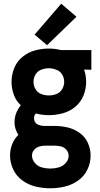

<svg xmlns="http://www.w3.org/2000/svg" viewBox="-20 -799 540 1032"><path d="M250 213Q211 213 172.5 204Q134 195 101 171.5Q68 148 51 111.5Q34 75 34 36Q34 2 48 -30Q59 -55 79 -74Q75 -79 72 -86Q58 -113 58 -142Q58 -181 79 -215Q85 -225 92 -233Q68 -255 56 -285Q42 -321 42 -359Q42 -397 56.5 -433Q71 -469 101 -493.5Q131 -518 168 -528Q205 -538 243 -538Q275 -538 307 -530H309H471V-424L432 -425Q443 -393 443 -359Q443 -321 428.5 -285Q414 -249 384 -224.5Q354 -200 317 -190Q280 -180 243 -180Q207 -180 172 -189Q163 -178 163 -164Q163 -124 219 -122H224H276Q311 -122 345.5 -113.5Q380 -105 409 -84Q438 -63 452.5 -30.5Q467 2 467 37Q467 77 449.5 113Q432 149 399 172Q366 195 327.5 204Q289 213 250 213ZM250 107Q273 107 295 101Q317 95 333 77.5Q349 60 349 38Q349 21 337.5 7Q326 -7 309.5 -11.5Q293 -16 276 -16H224H222H221Q205 -16 190 -11Q174 -6 163 7Q152 20 152 36Q152 59 167.5 77Q183 95 205.5 101Q228 107 250 107ZM222 -16H221ZM243 -286Q263 -286 283 -293.5Q303 -301 314 -319.5Q325 -338 325 -359Q325 -380 314 -398.5Q303 -417 283 -424Q267 -431 249 -432H243H242Q222 -432 202 -424.5Q182 -417 171 -398.5Q160 -380 160 -359Q160 -338 171 -319.5Q182 -301 202 -293.5Q222 -286 243 -286ZM233 -556 166 -613 309 -779 391 -709Z"/></svg>

Font: Iosevka SS01
Style: Bold
Weight: 700
Monospace: yes
Designer: Belleve Invis
Foundry: Belleve Invis
Version: 2.3.3; ttfautohint (v1.8.3)